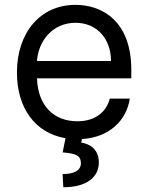

<svg xmlns="http://www.w3.org/2000/svg" viewBox="-20 -573 622 806"><path d="M446 -316.8H135.3C141 -401.6 201 -477.3 296.9 -477.3C387.8 -477.3 446 -409.1 446 -316.8ZM51.1 -268.5C51.1 -119.7 127.5 -14.2 255 7.1L242.9 66.8C296.9 71 319.6 79.5 319.6 112.2C319.6 144.9 286.9 157.7 242.9 157.7L245.7 213.1C343.8 213.1 394.9 170.5 394.9 109.4C394.9 54 358 31.2 321 25.6L323.9 10.7C438.9 3.9 511.4 -67.5 524.9 -159.1H441.1C425.4 -99.4 375.7 -63.9 305.4 -63.9C207 -63.9 139.2 -127.5 135.3 -244.3H531.2V-279.8C531.2 -483 410.5 -552.6 296.9 -552.6C149.1 -552.6 51.1 -436.1 51.1 -268.5Z"/></svg>

Font: Magic Ui Pro
Style: Regular
Weight: 400
Designer: Stefan Endress, Andreas Faust
Version: Version 1.000;FEAKit 1.0